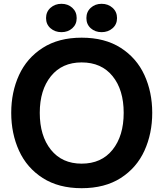

<svg xmlns="http://www.w3.org/2000/svg" viewBox="-20 -975 860 1009"><path d="M39 -382Q39 -491 80 -580.5Q121 -670 204.5 -723.5Q288 -777 409 -777Q531 -777 614.5 -723.5Q698 -670 739 -580.5Q780 -491 780 -382Q780 -273 739 -183Q698 -93 614.5 -39.5Q531 14 409 14Q288 14 204.5 -39.5Q121 -93 80 -183Q39 -273 39 -382ZM630 -382Q630 -503 571.5 -575Q513 -647 409 -647Q306 -647 247.5 -574.5Q189 -502 189 -382Q189 -261 247.5 -188Q306 -115 409 -115Q513 -115 571.5 -188Q630 -261 630 -382ZM222 -880Q222 -913 245.5 -934Q269 -955 303 -955Q337 -955 360 -934Q383 -913 383 -880Q383 -847 360 -826.5Q337 -806 303 -806Q269 -806 245.5 -826.5Q222 -847 222 -880ZM434 -880Q434 -913 457 -934Q480 -955 514 -955Q548 -955 571.5 -934Q595 -913 595 -880Q595 -847 571.5 -826.5Q548 -806 514 -806Q480 -806 457 -826.5Q434 -847 434 -880Z"/></svg>

Font: Open Sauce Sans
Style: Bold
Weight: 700
Designer: Alfredo Marco Pradil
Foundry: Creative Sauce Fz LLC
Version: Version 1.477